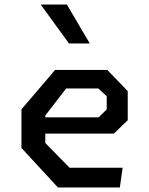

<svg xmlns="http://www.w3.org/2000/svg" viewBox="-20 -830 660 850"><path d="M236.5 0H510.5L523 -87.5H288L180.5 -197V-238.5H484L545.5 -297.5V-426.5L455 -520.5H224L75 -346V-175ZM160 -810 285.5 -637.5H377.5L276 -810ZM180.5 -310.5V-318.5L273 -438.5H415L452.5 -404V-345.5L416.5 -310.5Z"/></svg>

Font: Monaspace Krypton Medium
Style: Regular
Weight: 500
Designer: Riley Cran & the Lettermatic Team
Foundry: Lettermatic
Version: Version 1.101 (Monaspace Krypton)